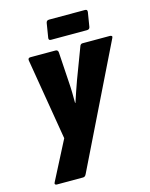

<svg xmlns="http://www.w3.org/2000/svg" viewBox="-121 -892 759 969"><g transform="rotate(-15 258.5 -407.0)"><path d="M53 0Q48 0 45 -3.5Q42 -7 46 -14L150 -216L79 -641Q77 -655 91 -655H222Q235 -655 236 -641L246 -482Q248 -455 248.5 -428Q249 -401 249 -374H251Q260 -401 269 -428Q278 -455 288 -482L348 -641Q352 -655 363 -655H506Q513 -655 516 -651.5Q519 -648 515 -641L208 -14Q202 0 191 0ZM214 -713Q201 -713 203 -726L215 -800Q217 -814 231 -814H419Q432 -814 430 -800L418 -726Q416 -713 402 -713Z"/></g></svg>

Font: Sofia Sans Extra Condensed Black
Style: Italic
Weight: 900
Italic angle: -9°
Version: Version 4.100